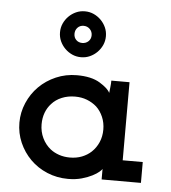

<svg xmlns="http://www.w3.org/2000/svg" viewBox="-48 -671 644 725"><g transform="rotate(5 273.5 -309.0)"><path d="M512 0H363V-40Q362 -37 353 -29Q344 -21 327.5 -12.5Q311 -4 288 2.5Q265 9 236 9Q194 9 157 -6.5Q120 -22 93 -49Q66 -76 50.5 -111.5Q35 -147 35 -187Q35 -226 50.5 -262Q66 -298 93 -325Q120 -352 157 -368Q194 -384 236 -384Q291 -384 323 -364.5Q355 -345 363 -328Q364 -338 365.5 -350.5Q367 -363 367 -375H436V-79H512ZM236 -303Q209 -303 186 -293.5Q163 -284 148 -267Q134 -252 126.5 -232Q119 -212 119 -188Q119 -160 130.5 -136Q142 -112 162 -96Q176 -85 195 -78.5Q214 -72 236 -72Q261 -72 281.5 -80Q302 -88 317 -102Q334 -118 343.5 -140Q353 -162 353 -188Q353 -214 343.5 -236Q334 -258 318 -273Q302 -287 281.5 -295Q261 -303 236 -303ZM332 -540Q332 -522 325 -506.5Q318 -491 306 -479Q294 -467 278.5 -460Q263 -453 245 -453Q227 -453 211.5 -460Q196 -467 184 -479Q172 -491 165 -506.5Q158 -522 158 -540Q158 -558 165 -573.5Q172 -589 184 -601Q196 -613 211.5 -620Q227 -627 245 -627Q263 -627 278.5 -620Q294 -613 306 -601Q318 -589 325 -573.5Q332 -558 332 -540ZM213 -539Q213 -525 222 -516Q231 -507 245 -507Q259 -507 268.5 -516Q278 -525 278 -539Q278 -553 268.5 -562.5Q259 -572 245 -572Q231 -572 222 -562.5Q213 -553 213 -539Z"/></g></svg>

Font: Josefin Slab
Style: Bold
Weight: 700
Designer: Santiago Orozco
Foundry: Typemade
Version: Version 2.000